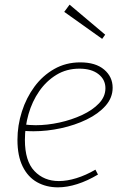

<svg xmlns="http://www.w3.org/2000/svg" viewBox="-20 -798 530 825"><path d="M229 7Q179 7 139.5 -15Q100 -37 77.5 -82.5Q55 -128 55 -197Q55 -259 74 -318.5Q93 -378 128 -425.5Q163 -473 213 -501.5Q263 -530 325 -530Q391 -530 427.5 -499Q464 -468 464 -421Q464 -378 433.5 -343.5Q403 -309 352.5 -284.5Q302 -260 242 -247Q182 -234 124 -234Q111 -234 101 -234.5Q91 -235 80 -236L84 -263Q95 -262 107.5 -261Q120 -260 133 -260Q183 -260 235.5 -271.5Q288 -283 333 -304Q378 -325 405.5 -354Q433 -383 433 -419Q433 -456 403 -479.5Q373 -503 321 -503Q266 -503 222.5 -476.5Q179 -450 148.5 -406Q118 -362 102.5 -307.5Q87 -253 87 -197Q87 -106 128 -63Q169 -20 233 -20Q268 -20 308.5 -32.5Q349 -45 390 -69L401 -48Q356 -21 312 -7Q268 7 229 7ZM279 -778 432 -649 419 -631 256 -747Z"/></svg>

Font: Bitter Thin ExtraLight
Style: Italic
Weight: 250
Italic angle: -9°
Version: Version 2.002